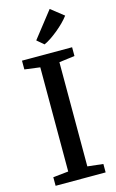

<svg xmlns="http://www.w3.org/2000/svg" viewBox="-146 -1044 668 1101"><g transform="rotate(-15 188.0 -494.0)"><path d="M131 -60.5V-679L39.5 -691V-743H337V-691L244.5 -679V-60.5L337 -50V0H40V-51ZM188.5 -800 148.5 -834 269.5 -988.5 345.5 -928.5Q332 -910.5 312.8 -891.2Q293.5 -872 271.8 -854.2Q250 -836.5 228.8 -822.2Q207.5 -808 189.5 -800Z"/></g></svg>

Font: Merriweather Light 18pt Medium
Style: Regular
Weight: 500
Version: Version 2.100